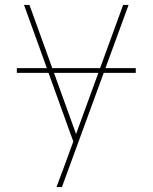

<svg xmlns="http://www.w3.org/2000/svg" viewBox="-20 -550 616 775"><path d="M208 205H230L499 -530H477L287 -9L99 -530H77L128 -389L263 -14L276 21L238 125Q230 145 223 165Q216 185 208 205ZM48 -256H528V-275H48Z"/></svg>

Font: Iosevka Sparkle Thin
Style: Regular
Weight: 100
Designer: Belleve Invis
Foundry: Belleve Invis
Version: Version 4.5.0; ttfautohint (v1.8.3)